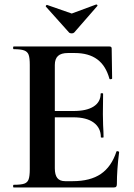

<svg xmlns="http://www.w3.org/2000/svg" viewBox="-20 -831 592 851"><path d="M41 -12Q73 -12 87.5 -17Q102 -22 107 -36.5Q112 -51 112 -81V-544Q112 -574 107 -588Q102 -602 87 -607.5Q72 -613 41 -613Q38 -613 38 -619Q38 -625 41 -625H465Q475 -625 475 -616L477 -483Q477 -481 471.5 -480Q466 -479 465 -482Q449 -540 411 -568Q373 -596 311 -596H281Q251 -596 237 -583Q223 -570 223 -543V-85Q223 -56 234 -42Q245 -28 269 -28H302Q380 -28 427 -60Q474 -92 496 -159Q496 -161 500 -161Q503 -161 505.5 -159.5Q508 -158 508 -157Q498 -79 498 -15Q498 -7 495 -3.5Q492 0 483 0H41Q38 0 38 -6Q38 -12 41 -12ZM305 -311H170V-339H306Q364 -339 395 -359Q426 -379 426 -415Q426 -418 431.5 -418Q437 -418 437 -415L436 -325L437 -277Q439 -243 439 -223Q439 -221 433 -221Q427 -221 427 -223Q427 -264 395.5 -287.5Q364 -311 305 -311ZM183 -804Q183 -806 185.5 -808Q188 -810 189 -809L298 -771L406 -811H407Q410 -811 411.5 -808.5Q413 -806 411 -804L309 -687Q305 -683 298 -683Q290 -683 286 -687L183 -802Z"/></svg>

Font: Cormorant Unicase
Style: Bold
Weight: 700
Designer: Christian Thalmann (Catharsis Fonts)
Foundry: Catharsis Fonts
Version: Version 4.000